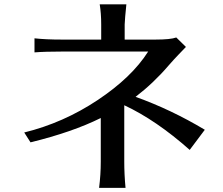

<svg xmlns="http://www.w3.org/2000/svg" viewBox="-20 -822 1040 894"><path d="M92.8 -205.1Q275.4 -250 434.6 -356Q593.8 -461.9 669.9 -582H271.5Q189.5 -582 140.6 -578.1V-643.6Q192.4 -637.7 268.6 -637.7H451.2V-708Q451.2 -759.8 444.3 -801.8H568.4Q561.5 -735.4 560.5 -708V-637.7H703.1Q774.4 -637.7 800.8 -647.5L845.7 -603.5Q830.1 -586.9 811 -567.4Q792 -547.9 764.6 -516.6Q695.3 -435.5 611.3 -371.1Q777.3 -311.5 933.6 -217.8L863.3 -124Q707 -262.7 558.6 -332V-69.3Q558.6 -9.8 564.5 52.7H441.4Q449.2 -8.8 449.2 -69.3V-272.5Q317.4 -207 122.1 -159.2Z"/></svg>

Font: GenEi LateGo v2
Style: Medium
Weight: 500
Designer: o_tamon (Modified)
Foundry: o_tamon / Adobe Systems Incorporated / FONT 910 / Philipp H. Poll
Version: Version 2.1;Original Version 1.004